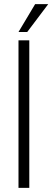

<svg xmlns="http://www.w3.org/2000/svg" viewBox="-20 -904 252 924"><path d="M69 0V-710H121V0ZM111 -750H69L149 -884H212Z"/></svg>

Font: Mukta Malar ExtraLight
Style: Regular
Weight: 275
Designer: Aadarsh Rajan, Girish Dalvi, Yashodeep Gholap
Foundry: Ek Type
Version: Version 2.538;PS 1.000;hotconv 16.6.51;makeotf.lib2.5.65220;